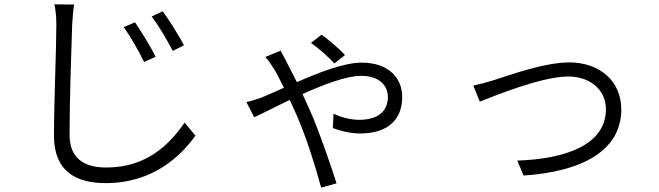

<svg xmlns="http://www.w3.org/2000/svg" viewBox="-20 -790 3040 886"><path d="M603 -687 551 -665C583 -620 620 -555 645 -504L698 -528C675 -576 627 -652 603 -687ZM731 -738 680 -714C713 -670 751 -606 777 -555L829 -581C805 -628 756 -703 731 -738ZM322 -769 231 -770C237 -743 240 -710 240 -675C240 -566 229 -315 229 -164C229 -2 327 55 468 55C686 55 813 -69 882 -164L832 -224C760 -121 656 -17 470 -17C372 -17 301 -56 301 -168C301 -322 309 -561 313 -675C315 -706 317 -738 322 -769Z M1523 -497 1572 -536C1544 -567 1491 -611 1464 -630L1415 -592C1452 -566 1495 -528 1523 -497ZM1117 -319 1153 -249C1187 -264 1248 -296 1317 -329L1352 -252C1396 -148 1437 -18 1462 76L1533 56C1505 -31 1456 -177 1411 -279L1376 -356C1474 -400 1578 -440 1646 -440C1740 -440 1770 -386 1770 -343C1770 -289 1738 -237 1637 -237C1595 -237 1549 -251 1519 -265L1516 -199C1545 -188 1594 -174 1640 -174C1776 -174 1836 -243 1836 -343C1836 -426 1778 -501 1648 -501C1569 -501 1452 -456 1350 -411L1299 -511C1292 -524 1283 -541 1275 -556L1204 -527C1218 -513 1234 -488 1243 -474C1256 -454 1272 -422 1290 -385C1249 -367 1213 -350 1185 -339C1170 -334 1145 -325 1117 -319Z M2164 -395 2194 -321C2254 -344 2477 -437 2602 -437C2707 -437 2776 -372 2776 -286C2776 -118 2582 -56 2367 -49L2396 20C2657 3 2847 -90 2847 -285C2847 -418 2745 -502 2607 -502C2490 -502 2326 -441 2255 -419C2223 -409 2193 -401 2164 -395Z"/></svg>

Font: Noto Sans KR DemiLight
Style: Regular
Weight: 350
Designer: Ryoko NISHIZUKA 西塚涼子 (kana, bopomofo & ideographs); Paul D. Hunt (Latin, Greek & Cyrillic); Sandoll Communications 산돌커뮤니
Foundry: Adobe
Version: Version 2.004;hotconv 1.0.118;makeotfexe 2.5.65603